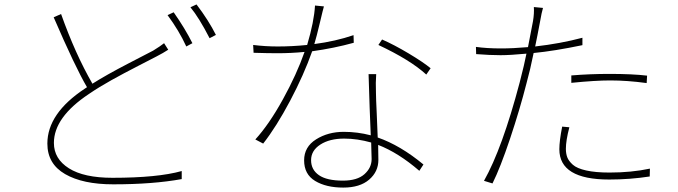

<svg xmlns="http://www.w3.org/2000/svg" viewBox="-20 -808 3040 861"><path d="M715.8 -614.3 734.4 -585Q711.9 -570.3 681.6 -554.7Q667 -546.9 601.1 -513.2Q535.2 -479.5 480 -448.7Q424.8 -418 378.9 -386.7Q221.7 -282.2 221.7 -167Q221.7 -95.7 289.1 -53.2Q356.4 -10.7 484.4 -10.7Q686.5 -10.7 794.9 -41V-4.9Q666 18.6 487.3 18.6Q351.6 18.6 272 -27.3Q192.4 -73.2 192.4 -164.1Q192.4 -299.8 361.3 -411.1L370.1 -417Q317.4 -506.8 220.7 -730.5L253.9 -745.1Q317.4 -566.4 394.5 -432.6Q454.1 -470.7 557.6 -524.4Q661.1 -578.1 667 -581.1Q700.2 -601.6 715.8 -614.3ZM731.4 -740.2 758.8 -752.9Q809.6 -680.7 842.8 -614.3L815.4 -599.6Q783.2 -669.9 731.4 -740.2ZM834 -775.4 861.3 -788.1Q916 -715.8 948.2 -651.4L919.9 -636.7Q872.1 -729.5 834 -775.4Z M1565.4 -650.4 1566.4 -616.2Q1478.5 -591.8 1379.9 -578.1Q1342.8 -472.7 1281.2 -356.4Q1219.7 -240.2 1160.2 -164.1L1125 -182.6Q1186.5 -250 1248.5 -362.3Q1310.5 -474.6 1345.7 -575.2Q1285.2 -569.3 1224.6 -569.3Q1181.6 -569.3 1117.2 -571.3L1115.2 -606.4Q1169.9 -599.6 1225.6 -599.6Q1290 -599.6 1357.4 -606.4Q1388.7 -711.9 1392.6 -783.2L1432.6 -779.3Q1428.7 -766.6 1414.1 -704.6Q1399.4 -642.6 1389.6 -610.4Q1485.4 -623 1565.4 -650.4ZM1646.5 -94.7Q1646.5 -104.5 1645.5 -129.4Q1644.5 -154.3 1644.5 -168.9Q1582 -186.5 1523.4 -186.5Q1458 -186.5 1416.5 -159.7Q1375 -132.8 1375 -89.8Q1375 -46.9 1410.2 -22.5Q1445.3 2 1517.6 2Q1582 2 1614.3 -26.9Q1646.5 -55.7 1646.5 -94.7ZM1632.8 -475.6H1667Q1664.1 -439.5 1666 -389.6Q1666 -368.2 1669.4 -298.8Q1672.9 -229.5 1673.8 -191.4Q1775.4 -156.2 1878.9 -70.3L1860.4 -42Q1766.6 -123 1675.8 -158.2Q1675.8 -144.5 1676.3 -122.1Q1676.8 -99.6 1676.8 -90.8Q1676.8 -38.1 1635.3 -2.4Q1593.8 33.2 1519.5 33.2Q1442.4 33.2 1393.1 3.4Q1343.8 -26.4 1343.8 -88.9Q1343.8 -149.4 1397.5 -183.1Q1451.2 -216.8 1521.5 -216.8Q1583 -216.8 1642.6 -201.2Q1641.6 -218.8 1637.7 -323.7Q1633.8 -428.7 1632.8 -475.6ZM1676.8 -606.4 1693.4 -630.9Q1747.1 -607.4 1812.5 -568.4Q1877.9 -529.3 1911.1 -502L1891.6 -473.6Q1820.3 -539.1 1676.8 -606.4Z M2542 -436.5V-469.7Q2626 -476.6 2712.9 -476.6Q2816.4 -476.6 2881.8 -468.8L2879.9 -435.5Q2793 -447.3 2716.8 -447.3Q2649.4 -447.3 2542 -436.5ZM2591.8 -638.7V-605.5Q2464.8 -579.1 2373 -570.3Q2357.4 -493.2 2340.8 -433.6Q2311.5 -318.4 2267.6 -187Q2223.6 -55.7 2188.5 14.6L2150.4 2.9Q2232.4 -142.6 2310.5 -438.5Q2332 -521.5 2340.8 -567.4Q2267.6 -560.5 2224.6 -560.5Q2176.8 -560.5 2115.2 -565.4L2114.3 -597.7Q2163.1 -590.8 2226.6 -590.8Q2280.3 -590.8 2347.7 -596.7Q2369.1 -708 2370.1 -712.9Q2376 -748 2374 -776.4L2415 -772.5Q2409.2 -753.9 2401.4 -709Q2398.4 -690.4 2390.1 -649.9Q2381.8 -609.4 2379.9 -599.6Q2492.2 -612.3 2591.8 -638.7ZM2501 -240.2 2533.2 -237.3Q2517.6 -177.7 2517.6 -140.6Q2517.6 -119.1 2523.9 -102.5Q2530.3 -85.9 2548.8 -69.3Q2567.4 -52.7 2608.9 -43.5Q2650.4 -34.2 2712.9 -34.2Q2811.5 -34.2 2894.5 -51.8L2893.6 -16.6Q2804.7 -2.9 2711.9 -2.9Q2488.3 -2.9 2488.3 -138.7Q2488.3 -175.8 2501 -240.2Z"/></svg>

Font: Gen Shin Gothic ExtraLight
Style: Regular
Weight: 100
Designer: [Source Han Sans]
Ryoko NISHIZUKA  (kana & ideographs); Paul D. Hunt (Latin, Greek & Cyrillic); Wenlong ZHANG  (bopomofo
Version: Version 1.002.20150607